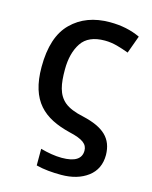

<svg xmlns="http://www.w3.org/2000/svg" viewBox="-114 -624 717 904"><g transform="rotate(15 245.0 -172.0)"><path d="M272 205.1C324.7 205.1 368.2 192.4 401.9 167C435.5 141.6 452.1 106 452.1 60.1C450.7 -20 404.8 -63 301.8 -86.9C259.8 -95.7 229 -108.4 209 -125C169.4 -158.2 161.1 -208.5 161.1 -278.8C161.1 -332 172.4 -375.5 194.8 -409.2C216.8 -442.4 254.9 -459 308.1 -459C350.6 -459 386.2 -446.3 425.8 -432.1L457 -518.1C413.6 -538.6 364.3 -548.8 309.1 -548.8C231.4 -548.8 169.4 -525.4 122.6 -479C75.2 -432.6 51.8 -360.4 51.8 -262.2C51.8 -95.2 128.9 -31.2 258.8 1C325.7 16.1 349.1 35.2 349.1 66.9C349.1 106.9 317.4 127 253.9 127C220.7 127 185.5 120.6 149.9 110.8V191.9C187.5 201.7 229.5 205.1 272 205.1Z"/></g></svg>

Font: Noto Reveo Sans
Style: Regular
Weight: 500
Designer: Monotype Design Team
Foundry: Monotype Imaging Inc.
Version: Version 2.007